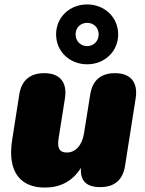

<svg xmlns="http://www.w3.org/2000/svg" viewBox="-20 -834 653 866"><path d="M182 12C250 12 307 -15 345 -77C341 -17 371 10 432 10C496 10 534 -22 544 -86L592 -391C603 -463 569 -504 499 -504C435 -504 397 -472 387 -408L359 -233C350 -177 320 -146 281 -146C247 -146 238 -168 244 -208L273 -391C284 -463 250 -504 180 -504C116 -504 77 -472 67 -408L35 -204C11 -52 78 12 182 12ZM373 -544C452 -544 513 -602 513 -679C513 -756 452 -814 373 -814C294 -814 233 -756 233 -679C233 -602 294 -544 373 -544ZM373 -626C344 -626 321 -648 321 -679C321 -710 344 -731 373 -731C402 -731 425 -710 425 -679C425 -648 402 -626 373 -626Z"/></svg>

Font: SN Pro Black
Style: Italic
Weight: 900
Italic angle: -9°
Designer: Tobias Whetton
Foundry: Supernotes
Version: Version 1.001;Glyphs 3.2 (3249)